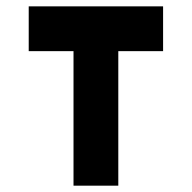

<svg xmlns="http://www.w3.org/2000/svg" viewBox="-20 -587 606 607"><path d="M70.8 -566.9H495.6V-425.3H354V0H212.4V-425.3H70.8Z"/></svg>

Font: Blazma
Style: Regular
Weight: 400
Designer: GGBotNet
Version: 1.00